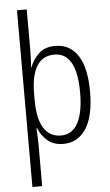

<svg xmlns="http://www.w3.org/2000/svg" viewBox="-64 -801 617 1078"><g transform="rotate(-5 244.5 -262.0)"><path d="M443 -269Q443 -131 396.5 -60.5Q350 10 269 10Q213 10 179 -20Q145 -50 129 -90H125Q126 -73 127.5 -51Q129 -29 129 -8V236H74V-760H129V-532Q129 -485 125 -434H127Q145 -480 179 -511Q213 -542 270 -542Q353 -542 398 -473Q443 -404 443 -269ZM387 -269Q387 -494 261 -494Q195 -494 162 -440.5Q129 -387 129 -285V-249Q129 -144 162.5 -91Q196 -38 260 -38Q322 -38 354.5 -97Q387 -156 387 -269Z"/></g></svg>

Font: Noto Sans Sinhala Condensed Light
Style: Regular
Weight: 300
Width: 3
Designer: Jelle Bosma - Monotype Design Team
Foundry: Monotype Imaging Inc.
Version: Version 2.006; ttfautohint (v1.8.4.7-5d5b)